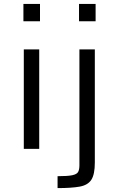

<svg xmlns="http://www.w3.org/2000/svg" viewBox="-20 -763 610 984"><path d="M100 -654V-743H185V-654ZM102 0V-510H181V0ZM385 -654V-743H470V-654ZM275 201V140Q327 140 350.5 135Q374 130 380.5 118Q387 106 387 84V-510H466V70Q466 131 448 158.5Q430 186 388 193.5Q346 201 275 201Z"/></svg>

Font: Saira Expanded
Style: Regular
Weight: 400
Width: 7
Designer: Hector Gatti with collaboration of the Omnibus-Type team
Foundry: Omnibus-Type
Version: Version 1.100; ttfautohint (v1.8.3)